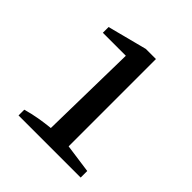

<svg xmlns="http://www.w3.org/2000/svg" viewBox="-114 -801 496 496"><g transform="rotate(45 134.0 -553.0)"><path d="M28 -376V-397Q49 -403 69.5 -406.5Q90 -410 110 -412L115 -681H31V-702L139 -730H176V-411L255 -400V-376Z"/></g></svg>

Font: Piazzolla SC
Style: Regular
Weight: 400
Designer: Juan Pablo del Peral
Foundry: Huerta Tipografica
Version: Version 1.330